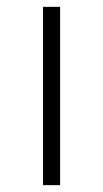

<svg xmlns="http://www.w3.org/2000/svg" viewBox="-20 -542 301 562"><path d="M106 0V-522H156V0Z"/></svg>

Font: mBank Light
Style: Regular
Weight: 300
Designer: Julieta Ulanovsky
Foundry: Julieta Ulanovsky
Version: Version 7.200;PS 007.200;hotconv 1.0.88;makeotf.lib2.5.64775